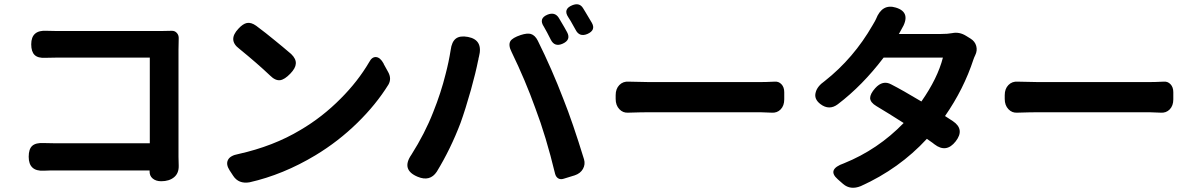

<svg xmlns="http://www.w3.org/2000/svg" viewBox="-20 -843 5656 910"><path d="M744 16Q719 16 703.5 3Q688 -10 689 -33Q689 -34 689 -35H242Q234 -35 217 -35Q198 -34 188 -34Q116 -30 116 -100Q116 -137 133 -152Q150 -167 187 -165Q203 -164 238 -164H690V-570H250Q214 -570 195 -569Q160 -567 144 -582.5Q128 -598 128 -633Q128 -702 202 -697Q220 -696 250 -696H496H743Q777 -696 792.5 -697Q808 -698 818 -687Q828 -676 827 -660Q827 -651 826.5 -633.5Q826 -616 826 -608V-100Q826 -73 827 -58Q828 -22 805 -3Q782 16 744 16Z M1085 -10 1068 -36Q1050 -64 1060.5 -85Q1071 -106 1110 -113Q1276 -150 1404 -227Q1508 -288 1595 -376Q1676 -457 1730 -549Q1743 -574 1762.5 -572.5Q1782 -571 1798 -542L1799 -539L1820 -501Q1837 -470 1821 -442Q1762 -347 1674 -261Q1583 -172 1475 -107Q1322 -15 1163 21Q1111 30 1085 -10ZM1260 -485Q1200 -542 1114 -612Q1059 -653 1110 -707Q1131 -730 1150 -734Q1170 -738 1194 -721Q1241 -686 1282 -652Q1318 -623 1360 -587Q1384 -564 1382 -541Q1381 -520 1356 -494Q1329 -466 1308 -463Q1285 -460 1260 -485Z M1960 -5Q1880 -38 1930 -110Q1994 -211 2033 -311Q2070 -403 2092 -492Q2107 -549 2116 -606Q2121 -645 2140.5 -660Q2160 -675 2198 -668Q2271 -654 2250 -574Q2248 -568 2247 -559L2246 -556Q2235 -500 2212 -417Q2186 -325 2163 -261Q2116 -137 2050 -29Q2018 19 1960 -5ZM2611 -19Q2568 -197 2517 -331Q2470 -462 2405 -596Q2388 -629 2399 -648Q2409 -664 2448 -677Q2479 -687 2496 -682Q2516 -676 2529 -650Q2596 -515 2650 -374Q2694 -264 2748 -88Q2755 -64 2743 -42.5Q2731 -21 2704 -12L2691 -8L2652 4Q2637 9 2626 2.5Q2615 -4 2611 -19ZM2591 -654Q2588 -660 2582 -671.5Q2576 -683 2573 -689Q2571 -692 2568 -698Q2561 -711 2558 -716Q2531 -756 2576 -774Q2610 -787 2628 -759Q2630 -756 2634 -749Q2658 -709 2668 -690Q2687 -654 2647 -636Q2609 -619 2591 -654ZM2708 -702Q2702 -712 2690 -734Q2688 -737 2685 -743Q2677 -756 2673 -762Q2648 -800 2692 -818Q2726 -832 2743 -805Q2747 -799 2754 -787Q2776 -751 2785 -735Q2805 -700 2764 -682Q2726 -666 2708 -702Z M2898 -374V-392Q2898 -422 2915.5 -440Q2933 -458 2960 -456Q3022 -454 3056 -454H3583Q3609 -454 3651 -456Q3670 -458 3683.5 -444Q3697 -430 3697 -406V-372Q3697 -342 3680 -324.5Q3663 -307 3637 -309Q3601 -311 3583 -311H3319H3056Q3020 -311 2958 -309Q2933 -307 2915.5 -325.5Q2898 -344 2898 -374Z M3976 29 3951 7Q3897 -40 3980 -69Q4141 -134 4263 -260Q4191 -306 4134 -340Q4105 -357 4104 -378Q4104 -398 4128 -425Q4164 -465 4204 -443Q4257 -416 4347 -362Q4424 -472 4449 -570H4308H4168Q4068 -438 3951 -349Q3910 -318 3868 -350Q3837 -374 3846 -405Q3853 -434 3889 -459Q4026 -567 4116 -724Q4119 -730 4127 -743Q4130 -750 4132 -753Q4161 -827 4226 -807Q4302 -784 4252 -703Q4247 -693 4241 -683L4240 -682H4441Q4472 -682 4493 -686Q4527 -693 4559 -673L4580 -660Q4601 -647 4607 -625Q4613 -603 4602 -581Q4597 -571 4594 -562Q4548 -421 4459 -293Q4472 -285 4496 -269Q4554 -230 4509.5 -173Q4465 -116 4409 -159Q4406 -161 4400 -166Q4383 -178 4373 -185Q4242 -43 4060 39Q4011 59 3976 29Z M4742 -374V-392Q4742 -422 4759.5 -440Q4777 -458 4804 -456Q4866 -454 4900 -454H5427Q5453 -454 5495 -456Q5514 -458 5527.5 -444Q5541 -430 5541 -406V-372Q5541 -342 5524 -324.5Q5507 -307 5481 -309Q5445 -311 5427 -311H5163H4900Q4864 -311 4802 -309Q4777 -307 4759.5 -325.5Q4742 -344 4742 -374Z"/></svg>

Font: GenSenRounded JP B
Style: Regular
Weight: 700
Version: Version 1.501;PS 1;hotconv 16.6.51;makeotf.lib2.5.65220